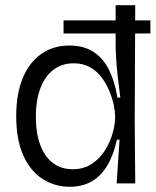

<svg xmlns="http://www.w3.org/2000/svg" viewBox="-20 -701 595 734"><path d="M223 -623H555V-573H223ZM247 13Q189 13 142.5 -17Q96 -47 69 -107Q42 -167 42 -257Q42 -342 67 -402.5Q92 -463 138 -495Q184 -527 245 -527Q300 -527 337.5 -502.5Q375 -478 397 -433.5Q419 -389 429 -328H440Q434 -372 430 -408.5Q426 -445 424 -475.5Q422 -506 422 -532V-681H497L495 -243L497 0H426L437 -167H427Q414 -108 390 -68Q366 -28 330.5 -7.5Q295 13 247 13ZM258 -54Q300 -54 331 -74.5Q362 -95 381.5 -126.5Q401 -158 410.5 -191.5Q420 -225 420 -250V-259Q420 -274 415 -298.5Q410 -323 399 -350.5Q388 -378 370 -403Q352 -428 325 -443.5Q298 -459 262 -459Q217 -459 184.5 -434.5Q152 -410 134.5 -364Q117 -318 117 -254Q117 -193 133.5 -148Q150 -103 181.5 -78.5Q213 -54 258 -54Z"/></svg>

Font: Bricolage Grotesque 72pt Light
Style: Regular
Weight: 300
Designer: Mathieu Triay
Foundry: Atelier Triay
Version: Version 1.001;gftools[0.9.33.dev8+g029e19f]